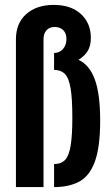

<svg xmlns="http://www.w3.org/2000/svg" viewBox="-20 -763 454 783"><path d="M45 0H157.5V-603Q157.5 -626 169.5 -639.5Q181.5 -653 203.5 -653Q224.5 -653 237.8 -640.2Q251 -627.5 251 -604Q251 -579.5 236.8 -563.2Q222.5 -547 200.5 -547V-478Q228.5 -478 244.8 -461.2Q261 -444.5 268 -402.2Q275 -360 275 -283.5Q275 -211 268.2 -169.5Q261.5 -128 245.5 -111Q229.5 -94 200.5 -94V0Q260.5 0 302.5 -22Q344.5 -44 366.5 -103Q388.5 -162 388.5 -272Q388.5 -380 366.5 -439.5Q344.5 -499 300 -519Q326.5 -535.5 338.5 -556.5Q350.5 -577.5 350.5 -608.5Q350.5 -668.5 310 -705.8Q269.5 -743 199 -743Q129.5 -743 87.2 -705.8Q45 -668.5 45 -603Z"/></svg>

Font: League Gothic SemiExpanded
Style: Regular
Weight: 400
Width: 6
Designer: The League of Moveable Type
Version: Version 1.600; ttfautohint (v1.8.3)